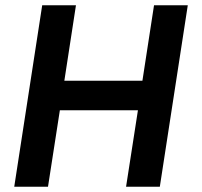

<svg xmlns="http://www.w3.org/2000/svg" viewBox="-20 -708 766 728"><path d="M458 0 503 -290H207L162 0H34L140 -688H268L224 -402H520L564 -688H692L586 0Z"/></svg>

Font: Azeri Sans SemiBold
Style: Italic
Weight: 600
Designer: Hector Gatti & Omnibus-Type (original fonts) / Cristiano Sobral (main changes and remastering)
Foundry: Omnibus-Type
Version: Version 0.07;August 21, 2020;FontCreator 13.0.0.2681 64-bit;